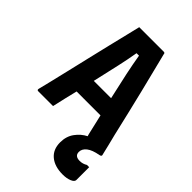

<svg xmlns="http://www.w3.org/2000/svg" viewBox="-277 -802 1153 1153"><g transform="rotate(45 300.0 -225.5)"><path d="M160 0H34Q23 0 26 -13Q33 -40 45.5 -92Q58 -144 74 -211.5Q90 -279 107 -351.5Q124 -424 140.5 -492.5Q157 -561 170.5 -616Q184 -671 191 -701H399Q410 -701 410 -690Q439 -577 473 -438Q507 -299 544 -139Q552 -106 561 -71Q570 -36 578 0Q578 3 576 6Q574 9 565 11Q514 20 489 39.5Q464 59 464 85Q464 120 506 120Q532 120 554 106H573V215Q573 230 549 240Q525 250 491 250Q423 250 383.5 217Q344 184 344 124Q344 73 370.5 36.5Q397 0 435 -19Q433 -24 431 -33Q423 -68 415.5 -100Q408 -132 401 -162H198Q189 -126 179.5 -85.5Q170 -45 160 0ZM290 -579Q280 -519 264.5 -449.5Q249 -380 226 -280H373Q351 -376 336 -447Q321 -518 311 -579Z"/></g></svg>

Font: Recursive Mn Lnr St
Style: Bold
Weight: 700
Monospace: yes
Version: Version 1.079;hotconv 1.0.112;makeotfexe 2.5.65598; ttfautoh